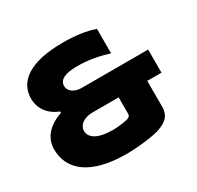

<svg xmlns="http://www.w3.org/2000/svg" viewBox="-149 -850 1055 1029"><g transform="rotate(-30 379.0 -335.0)"><path d="M306 -275H469V-172C469 -160 459 -153 448 -150C421 -143 381 -139 355 -139C266 -139 218 -167 218 -213C218 -247 254 -275 306 -275ZM30 -207C30 -77 134 9 357 9C425 9 533 -4 568 -18C606 -33 646 -52 646 -115V-275H734V-418H324C274 -418 246 -444 246 -473C246 -515 290 -531 359 -531C425 -531 483 -521 552 -500V-651C495 -671 432 -679 355 -679C158 -679 59 -613 59 -504C59 -441 95 -392 160 -366V-358C77 -330 30 -276 30 -207Z"/></g></svg>

Font: LT Wave Black
Style: Regular
Weight: 900
Designer: Daniel Lyons
Version: Version 2.5 (Glyphs App)